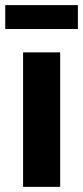

<svg xmlns="http://www.w3.org/2000/svg" viewBox="-36 -726 322 746"><path d="M53.7 0V-522.5H197.8V0ZM266.6 -706.1V-613.3H-15.6V-706.1Z"/></svg>

Font: Inter 28pt
Style: Bold
Weight: 700
Designer: Rasmus Andersson
Foundry: rsms
Version: Version 4.001;git-66647c0bb